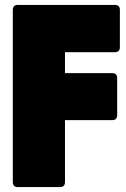

<svg xmlns="http://www.w3.org/2000/svg" viewBox="-20 -760 513 780"><path d="M32 -720V-20C32 -7 39 0 52 0H224C237 0 244 -7 244 -20V-272H436C449 -272 456 -279 456 -292V-443C456 -456 449 -463 436 -463H244V-548H447C460 -548 467 -555 467 -568V-720C467 -733 460 -740 447 -740H52C39 -740 32 -733 32 -720Z"/></svg>

Font: Malmofest Black-Rounded
Style: Regular
Weight: 800
Designer: Jonny Pinhorn (Poppins), Kolossal
Version: Version 1.004;Glyphs 3.1.2 (3151)